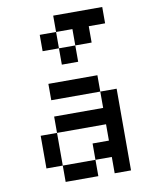

<svg xmlns="http://www.w3.org/2000/svg" viewBox="-97 -980 831 1052"><g transform="rotate(-10 318.0 -454.5)"><path d="M90.9 -272.7V-90.9H181.8V-272.7ZM181.8 -90.9V0H363.6V-90.9ZM363.6 -181.8V-90.9H454.5V0H545.5V-454.5H454.5V-363.6H181.8V-272.7H454.5V-181.8ZM181.8 -545.5V-454.5H454.5V-545.5ZM545.5 -909.1H272.7V-818.2H363.6V-727.3H454.5V-818.2H545.5ZM181.8 -818.2V-727.3H272.7V-818.2ZM272.7 -727.3V-636.4H363.6V-727.3Z"/></g></svg>

Font: Departure Mono
Style: Regular
Weight: 400
Monospace: yes
Designer: Helena Zhang
Version: Version 1.500;Glyphs 3.3.1 (3343)